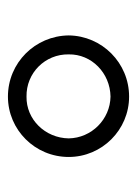

<svg xmlns="http://www.w3.org/2000/svg" viewBox="51 -828 353 496"><g transform="rotate(90 228.0 -579.5)"><path d="M229 -423C315 -423 385 -493 385 -580C385 -666 315 -736 229 -736C142 -736 72 -666 71 -580C72 -493 142 -423 229 -423ZM120 -580C119 -639 168 -687 229 -688C288 -687 336 -639 337 -580C336 -519 288 -470 229 -471C168 -470 119 -519 120 -580Z"/></g></svg>

Font: Wafeq Light
Style: Regular
Weight: 300
Designer: Rasmus Andersson & Azza Alameddine
Foundry: Google & TypeTogether
Version: Version 3.000;January 28, 2025;FontCreator 15.0.0.3014 64-bi